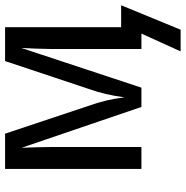

<svg xmlns="http://www.w3.org/2000/svg" viewBox="-8 -560 720 744"><g transform="rotate(-90 352.0 -188.0)"><path d="M384.3 0H309.6L151.4 -464.4Q154.3 -388.2 154.3 -353.5V0H69.3V-528.3H206.1L313.5 -205.6Q338.9 -135.7 346.7 -65.9Q357.4 -144.5 379.9 -205.6L487.3 -528.3H618.7V-78.6H703.6L608.9 151.9H524.9L593.8 0H534.2V-353.5L535.6 -409.2L538.1 -465.3Z"/></g></svg>

Font: Arial
Style: Regular
Weight: 400
Designer: Steve Matteson
Foundry: Ascender Corporation
Version: Version 2.00.3